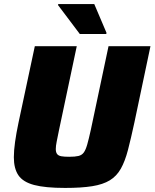

<svg xmlns="http://www.w3.org/2000/svg" viewBox="-20 -915 759 943"><path d="M300 8Q202 8 147.5 -6.5Q93 -21 70.5 -54Q48 -87 48 -143Q48 -175 54 -218Q60 -261 71 -313L151 -688H357L270 -277Q263 -242 258.5 -220Q254 -198 254 -183Q254 -167 260.5 -158.5Q267 -150 281.5 -147.5Q296 -145 320 -145Q349 -145 365.5 -149Q382 -153 391.5 -166Q401 -179 408.5 -205.5Q416 -232 426 -277L513 -688H719L640 -313Q623 -234 608.5 -178.5Q594 -123 573.5 -86.5Q553 -50 519.5 -29.5Q486 -9 433 -0.5Q380 8 300 8ZM372 -748 265 -890 266 -895H443L503 -754L502 -748Z"/></svg>

Font: Saira Thin ExtraBold
Style: Italic
Weight: 800
Italic angle: -12°
Version: Version 1.101